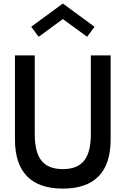

<svg xmlns="http://www.w3.org/2000/svg" viewBox="-20 -1068 721 1102"><path d="M65.9 -267.3V-750H179.5V-297.3Q179.5 -193.6 218.4 -145.5Q257.3 -97.3 340.5 -97.3Q423.6 -97.3 462.5 -145.5Q501.4 -193.6 501.4 -297.3V-750H615V-267.3Q615 -127.3 546.1 -56.4Q477.3 14.5 340.5 14.5Q204.1 14.5 135 -56.4Q65.9 -127.3 65.9 -267.3ZM159.1 -914.5 340.9 -1047.7 522.7 -914.5 480 -856.8 340.9 -958.6 201.8 -856.8Z"/></svg>

Font: Spartan MB SemBd
Style: Regular
Weight: 600
Designer: Matt Bailey, Mirko Velimirovic
Foundry: Matt Bailey
Version: Version 1.005